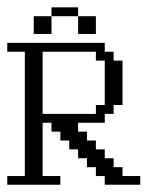

<svg xmlns="http://www.w3.org/2000/svg" viewBox="-20 -508 430 528"><path d="M243.7 -194.8V-219.2H268.1V-341.3H243.7V-365.7H97.2V-194.8ZM0 0V-23.9H48.3V-365.7H0V-390.1H268.1V-365.7H292.5V-341.3H316.9V-219.2H292.5V-194.8H268.1V-170.4H194.8V-146H219.2V-121.6H243.7V-97.2H268.1V-72.8H292.5V-48.3H316.9V-23.9H365.7V0H268.1V-23.9H243.7V-48.3H219.2V-72.8H194.8V-97.2H170.4V-121.6H146V-146H121.6V-170.4H97.2V-23.9H146V0ZM72.8 -414.6V-463.4H121.6V-414.6ZM194.8 -414.6V-463.4H243.7V-414.6ZM121.6 -463.4V-487.8H194.8V-463.4Z"/></svg>

Font: FS Mondwest Regular
Style: Regular
Weight: 400
Designer: NZWStudios2024
Foundry: https://fontstruct.com
Version: Version 1.0